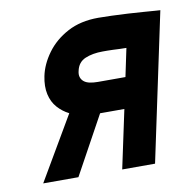

<svg xmlns="http://www.w3.org/2000/svg" viewBox="-64 -575 643 639"><g transform="rotate(-10 258.0 -255.5)"><path d="M308 -511Q248 -511 204 -487.5Q160 -464 133 -427Q106 -390 98 -351Q91 -317 97 -290Q103 -263 119.5 -244.5Q136 -226 158 -215L32 0H151L259 -197Q264 -197 268 -197Q272 -197 276.5 -197Q281 -197 285 -197H341L299 0H410L516 -500Q516 -500 500.5 -501Q485 -502 460.5 -504Q436 -506 408 -507.5Q380 -509 353.5 -510Q327 -511 308 -511ZM270 -301Q255 -301 243 -303.5Q231 -306 223.5 -312Q216 -318 213 -327Q210 -336 213 -348Q219 -377 244 -387.5Q269 -398 303 -398Q310 -398 319 -398Q328 -398 338.5 -397.5Q349 -397 360.5 -396.5Q372 -396 383 -396L363 -301Z"/></g></svg>

Font: Advent Pro
Style: Bold Italic
Weight: 700
Italic angle: -12°
Designer: VivaRado, Andreas Kalpakidis
Foundry: VivaRado, Andreas Kalpakidis
Version: Version 3.000